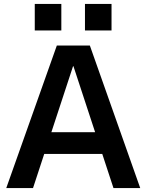

<svg xmlns="http://www.w3.org/2000/svg" viewBox="-20 -963 750 983"><path d="M12 0 271 -730H440L698 0H561L356 -624H354L149 0ZM154 -175V-286H557V-175ZM415 -807V-943H551V-807ZM158 -807V-943H294V-807Z"/></svg>

Font: M PLUS 1 Thin SemiBold
Style: Regular
Weight: 600
Version: Version 1.001